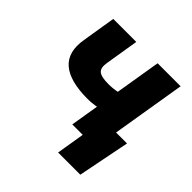

<svg xmlns="http://www.w3.org/2000/svg" viewBox="-181 -694 1003 1003"><g transform="rotate(45 320.5 -192.5)"><path d="M300.8 -150.4Q168.9 -150.4 110.4 -200.9Q51.8 -251.5 69.3 -355L99.6 -541H269.5L239.3 -356Q231.9 -313.5 250.5 -297.9Q269 -282.2 322.3 -282.2Q355 -282.2 390.1 -289.3Q425.3 -296.4 468.8 -310.5L447.3 -178.7Q432.6 -171.9 406.5 -165.3Q380.4 -158.7 352.1 -154.5Q323.7 -150.4 300.8 -150.4ZM337.9 0 427.2 -541H597.2L507.8 0ZM389.2 156.2 415 0H370.6L392.6 -131.8H610.4L553.2 156.2Z"/></g></svg>

Font: Inter 17pt ExtraBold
Style: Italic
Weight: 800
Italic angle: -9.3988°
Version: Version 4.001;git-66647c0bb